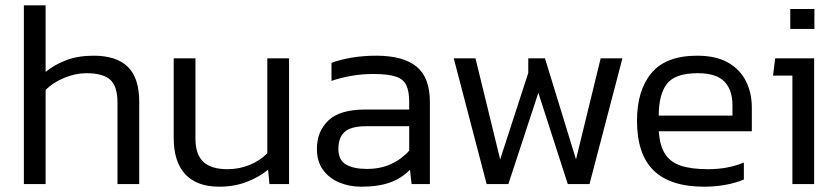

<svg xmlns="http://www.w3.org/2000/svg" viewBox="-20 -694 3161 724"><path d="M70 0V-674H152V-423Q185 -450 229.5 -467Q274 -484 333 -484Q419 -484 462 -442Q505 -400 505 -310V0H423V-307Q423 -369 395.5 -393.5Q368 -418 305 -418Q265 -418 222.5 -400.5Q180 -383 152 -355V0Z M807 10Q722 10 678.5 -37Q635 -84 635 -174V-474H717V-171Q717 -112 746.5 -84Q776 -56 838 -56Q882 -56 921 -72Q960 -88 988 -116V-474H1070V0H996L991 -54Q957 -26 910 -8Q863 10 807 10Z M1342 10Q1297 10 1259 -6Q1221 -22 1198 -53.5Q1175 -85 1175 -133Q1175 -198 1218 -239.5Q1261 -281 1358 -281H1523V-310Q1523 -349 1512.5 -372Q1502 -395 1473 -405Q1444 -415 1388 -415Q1345 -415 1305 -408Q1265 -401 1230 -389V-457Q1262 -469 1305.5 -476.5Q1349 -484 1399 -484Q1500 -484 1550.5 -443Q1601 -402 1601 -310V0H1532L1526 -54Q1495 -22 1451 -6Q1407 10 1342 10ZM1363 -57Q1415 -57 1455 -75.5Q1495 -94 1523 -126V-218H1360Q1304 -218 1280 -197Q1256 -176 1256 -133Q1256 -90 1285 -73.5Q1314 -57 1363 -57Z M1815 0 1691 -474H1773L1866 -93L1972 -419V-474H2035L2152 -93L2245 -474H2327L2203 0H2121L2010 -344L1897 0Z M2635 10Q2508 10 2445 -51Q2382 -112 2382 -239Q2382 -353 2436.5 -418.5Q2491 -484 2609 -484Q2679 -484 2724.5 -458.5Q2770 -433 2792.5 -388.5Q2815 -344 2815 -288V-199H2464Q2468 -145 2487.5 -114Q2507 -83 2546.5 -69.5Q2586 -56 2651 -56Q2724 -56 2785 -81V-17Q2754 -4 2715.5 3Q2677 10 2635 10ZM2464 -258H2742V-297Q2742 -355 2711.5 -386.5Q2681 -418 2611 -418Q2526 -418 2495 -378Q2464 -338 2464 -258Z M2960 -585V-660H3051V-585ZM2968 0V-409H2895L2903 -474H3050V0Z"/></svg>

Font: Kanit Light
Style: Regular
Weight: 300
Designer: Katatrad Team
Foundry: CadsonDemak
Version: Version 2.000; ttfautohint (v1.8.3)